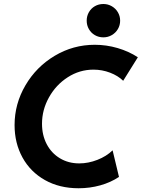

<svg xmlns="http://www.w3.org/2000/svg" viewBox="-20 -957 727 984"><path d="M54.7 -315.9Q54.7 -424.8 110.4 -519.8Q166 -614.7 260.5 -671.1Q355 -727.5 465.8 -727.5Q525.4 -727.5 582.8 -710.7Q640.1 -693.8 686.5 -663.6L611.3 -543Q585 -568.8 544.2 -584.5Q503.4 -600.1 459 -600.1Q387.7 -600.1 327.1 -561Q266.6 -522 231 -458Q195.3 -394 195.3 -322.8Q195.3 -264.2 219.5 -218Q243.7 -171.9 287.1 -145.8Q330.6 -119.6 386.2 -119.6Q432.6 -119.6 479 -137.7Q525.4 -155.8 557.1 -186.5L589.8 -50.3Q547.4 -22 493.9 -7.1Q440.4 7.8 382.8 7.8Q284.7 7.8 210.2 -34.2Q135.7 -76.2 95.2 -149.9Q54.7 -223.6 54.7 -315.9ZM424.3 -851.1Q424.3 -874.5 435.5 -894.3Q446.8 -914.1 466.3 -925.3Q485.8 -936.5 509.8 -936.5Q533.2 -936.5 553 -925Q572.8 -913.6 584.2 -894Q595.7 -874.5 595.7 -851.1Q595.7 -827.6 584.2 -808.1Q572.8 -788.6 553 -777.1Q533.2 -765.6 509.8 -765.6Q485.8 -765.6 466.3 -776.9Q446.8 -788.1 435.5 -807.9Q424.3 -827.6 424.3 -851.1Z"/></svg>

Font: Reddit Sans Fudge
Style: Bold
Weight: 700
Italic angle: -11.25°
Designer: Stephen Hutchings
Version: Version 1.013